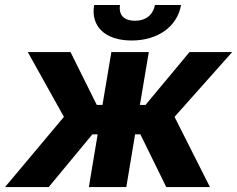

<svg xmlns="http://www.w3.org/2000/svg" viewBox="-41 -756 958 776"><path d="M-20.6 0H155.9L332.4 -213.1H353.7L318.2 0H469.5L505 -213.1H526.3L631 0H807.5L664.4 -283.7L897.4 -545.5H724.8L547.2 -332H524.5L560.4 -545.5H409.1L373.2 -332H350.1L244 -545.5H71.4L217.3 -283.7ZM339.5 -735.8C324.9 -649.9 383.2 -592.3 491.1 -592.3C598.4 -592.3 676.1 -649.9 690.7 -735.8H585.2C579.2 -702.4 554.7 -672.2 504.3 -672.2C452.8 -672.2 438.6 -703.1 443.9 -735.8Z"/></svg>

Font: Margiela Sans
Style: Bold Italic
Weight: 700
Italic angle: -9.39999°
Designer: Stefan Endress, Andreas Faust
Version: Version 1.100;FEAKit 1.0